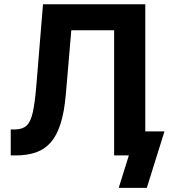

<svg xmlns="http://www.w3.org/2000/svg" viewBox="-20 -748 811 924"><path d="M31.7 0V-125H51.3Q87.4 -125 107.4 -143.1Q127.4 -161.1 137.7 -206.8Q147.9 -252.4 154.8 -335L187 -727.5H679.2V0H529.3V-602.5H323.2L296.9 -294.9Q289.6 -209.5 271.5 -152.6Q253.4 -95.7 223.9 -62.3Q194.3 -28.8 152.3 -14.4Q110.4 0 54.7 0ZM551.3 156.2 600.1 0H560.5V-115.7H771.5L686.5 156.2Z"/></svg>

Font: Inter 20pt
Style: Bold
Weight: 700
Version: Version 4.001;git-66647c0bb